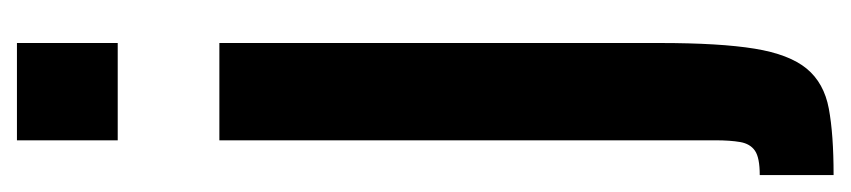

<svg xmlns="http://www.w3.org/2000/svg" viewBox="-410 -384 980 221"><g transform="rotate(-90 79.5 -273.0)"><path d="M29 -627V-743H141V-627ZM-11 197V112Q9 112 17 106.5Q25 101 27 89.5Q29 78 29 61V-510H141V-3Q141 66 134.5 106Q128 146 111.5 166Q95 186 65.5 191.5Q36 197 -11 197Z"/></g></svg>

Font: Saira UltraCondensed ExtraBold
Style: Regular
Weight: 800
Width: 1
Designer: Hector Gatti with collaboration of the Omnibus-Type team
Foundry: Omnibus-Type
Version: Version 1.101